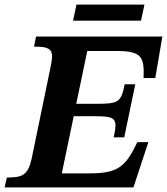

<svg xmlns="http://www.w3.org/2000/svg" viewBox="-40 -816 727 836"><path d="M541 0 606 -197H558C505 -87 473 -61 344 -61H229L281 -310H368C466 -310 473 -301 455 -218H501L549 -449H503C487 -371 477 -364 379 -364H292L340 -594H469C578 -594 589 -566 585 -476H636L667 -657H117L108 -613C187 -613 196 -598 180 -523L98 -126C82 -52 56 -43 -10 -43L-20 0ZM574 -726 589 -796H293L278 -726Z"/></svg>

Font: STIX Two Text
Style: Bold Italic
Weight: 700
Italic angle: -12°
Designer: Ross Mills, John Hudson & Paul Hanslow, Tiro Typeworks Ltd; with prior portions MicroPress Inc. and Coen Hoffman, Elsevi
Foundry: Tiro Typeworks Ltd
Version: Version 2.13 b171